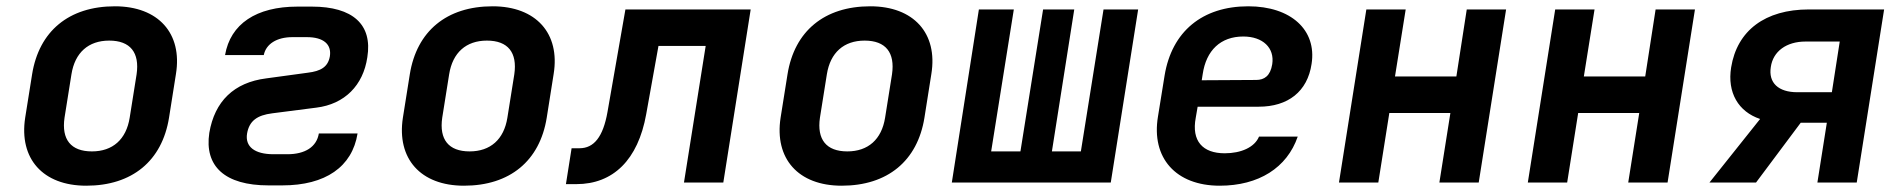

<svg xmlns="http://www.w3.org/2000/svg" viewBox="-20 -580 6040 610"><path d="M254 10C400 10 495 -69 517 -206L539 -345C560 -474 483 -560 345 -560C199 -560 104 -481 82 -344L60 -206C40 -76 116 10 254 10ZM272 -99C205 -99 175 -137 185 -206L207 -344C218 -413 261 -451 327 -451C394 -451 424 -413 414 -344L392 -206C381 -137 338 -99 272 -99Z M877 9C1014 9 1099 -50 1116 -156H993C986 -113 949 -90 893 -90H849C789 -90 758 -114 765 -156C772 -196 797 -214 845 -220L985 -238C1075 -249 1134 -309 1147 -398C1164 -502 1101 -559 971 -559H925C794 -559 712 -504 695 -405H818C825 -440 859 -462 909 -462H955C1008 -462 1034 -439 1028 -401C1022 -367 999 -354 958 -349L826 -331C723 -318 662 -258 645 -158C629 -52 694 9 833 9Z M1454 10C1600 10 1695 -69 1717 -206L1739 -345C1760 -474 1683 -560 1545 -560C1399 -560 1304 -481 1282 -344L1260 -206C1240 -76 1316 10 1454 10ZM1472 -99C1405 -99 1375 -137 1385 -206L1407 -344C1418 -413 1461 -451 1527 -451C1594 -451 1624 -413 1614 -344L1592 -206C1581 -137 1538 -99 1472 -99Z M1778 5H1811C1928 5 2007 -72 2033 -217L2072 -434H2222L2153 0H2278L2365 -550H1967L1910 -224C1896 -145 1867 -109 1821 -109H1796Z M2654 10C2800 10 2895 -69 2917 -206L2939 -345C2960 -474 2883 -560 2745 -560C2599 -560 2504 -481 2482 -344L2460 -206C2440 -76 2516 10 2654 10ZM2672 -99C2605 -99 2575 -137 2585 -206L2607 -344C2618 -413 2661 -451 2727 -451C2794 -451 2824 -413 2814 -344L2792 -206C2781 -137 2738 -99 2672 -99Z M3004 0H3509L3596 -550H3486L3414 -99H3322L3393 -550H3294L3222 -99H3129L3201 -550H3090Z M3855 10C3979 10 4069 -47 4103 -146H3980C3966 -112 3923 -93 3871 -93C3801 -93 3765 -132 3779 -206L3785 -241H3979C4072 -241 4134 -289 4147 -377C4164 -485 4081 -560 3946 -560C3800 -560 3703 -480 3680 -340L3659 -210C3637 -78 3716 10 3855 10ZM3798 -325 3801 -344C3812 -420 3858 -464 3930 -464C3992 -464 4030 -428 4022 -376C4016 -339 3997 -326 3971 -326Z M4234 0H4359L4394 -221H4588L4553 0H4678L4765 -550H4640L4607 -337H4412L4446 -550H4321Z M4834 0H4959L4994 -221H5188L5153 0H5278L5365 -550H5240L5207 -337H5012L5046 -550H4921Z M5411 0H5559L5701 -190H5784L5754 0H5879L5966 -550H5727C5588 -550 5499 -483 5480 -366C5467 -286 5503 -225 5572 -202ZM5690 -287C5630 -287 5598 -317 5606 -367C5613 -417 5656 -448 5716 -448H5825L5800 -287Z"/></svg>

Font: JetBrains Mono
Style: Bold Italic
Weight: 558
Italic angle: -9°
Monospace: yes
Designer: Philipp Nurullin, Konstantin Bulenkov
Foundry: JetBrains
Version: Version 2.305